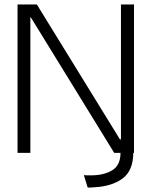

<svg xmlns="http://www.w3.org/2000/svg" viewBox="-20 -680 674 854"><path d="M58 0V-660H144L516 -56V-63H518V-660H576V0H573Q572 80 524.5 114.5Q477 149 400 153Q393 154 385.5 154Q378 154 370 154L353 99Q361 100 368.5 100Q376 100 383 100Q442 100 479 77.5Q516 55 516 0H488L117 -603H115V0Z"/></svg>

Font: Bricolage Grotesque 48pt ExtraLight
Style: Regular
Weight: 200
Designer: Mathieu Triay
Foundry: Atelier Triay
Version: Version 1.000; ttfautohint (v1.8.4.7-5d5b);gftools[0.9.32]